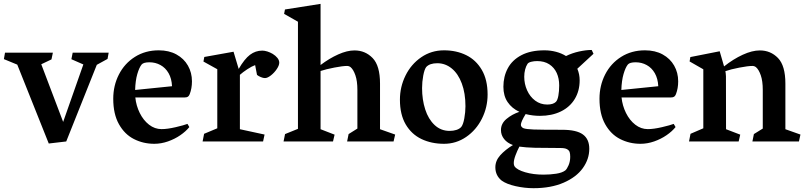

<svg xmlns="http://www.w3.org/2000/svg" viewBox="-34 -739 4207 1003"><path d="M533.7 -463.9 527.8 -431.2 471.7 -400.4 312 0 220.7 10.7 56.2 -401.4 -13.7 -430.2 -7.8 -463.9H242.2L234.9 -428.7L181.6 -403.3L295.9 -102.1L401.4 -402.3L338.9 -429.7L345.7 -463.9Z M931.6 -230H672.9Q677.2 -187 696 -148.9Q714.8 -110.8 744.6 -87.6Q774.4 -64.5 810.1 -64.5Q840.3 -64.5 884 -74.7Q927.7 -85 945.3 -91.8L955.1 -75.2Q937 -52.7 908 -32.7Q878.9 -12.7 843.3 -0.2Q807.6 12.2 772 12.2Q714.4 12.2 665.8 -12.5Q617.2 -37.1 587.4 -90.1Q557.6 -143.1 557.6 -223.1Q557.6 -292 587.2 -349.9Q616.7 -407.7 670.9 -441.9Q725.1 -476.1 795.4 -476.1Q848.6 -476.1 887.7 -454.6Q926.8 -433.1 947.8 -396.2Q968.8 -359.4 968.8 -314Q968.8 -277.3 957 -247.1Q953.6 -238.3 948 -234.1Q942.4 -230 931.6 -230ZM864.7 -288.6Q862.8 -328.6 846.7 -356.7Q830.6 -384.8 804.2 -399.2Q777.8 -413.6 746.6 -413.6Q716.3 -413.6 706.1 -402.3Q693.4 -386.7 683.3 -352.3Q673.3 -317.9 671.9 -269Z M1028.8 -417.5 1033.2 -441.4 1186 -468.8 1212.9 -378.9Q1243.2 -431.2 1272 -452.9Q1300.8 -474.6 1335.9 -474.6Q1348.1 -474.6 1362.8 -470Q1377.4 -465.3 1390.6 -457.5Q1405.8 -448.2 1415.3 -436.3Q1424.8 -424.3 1424.8 -411.6Q1424.8 -397.5 1411.9 -378.2Q1398.9 -358.9 1381.1 -345Q1363.3 -331.1 1350.1 -331.1Q1340.8 -331.1 1328.6 -336.2Q1316.4 -341.3 1308.6 -347.7L1298.8 -398.9Q1281.2 -392.6 1257.8 -377.2Q1234.4 -361.8 1219.2 -348.1V-64L1348.1 -36.1L1340.3 0H1024.4L1032.2 -40L1101.1 -68.8V-377.4Z M2030.3 -36.1 2022 0H1779.3L1787.1 -38.6L1833 -67.4V-269Q1833 -315.9 1822.5 -345.9Q1812 -376 1797.4 -388.2Q1789.1 -394.5 1778.8 -394.5Q1756.8 -394.5 1712.6 -386Q1668.5 -377.4 1640.6 -368.2V-64L1713.9 -35.6L1705.6 0H1447.3L1455.1 -38.6L1522.5 -65.9V-625.5L1450.2 -666.5L1454.6 -689.5L1640.6 -718.8V-399.4Q1686.5 -434.1 1732.9 -454.8Q1779.3 -475.6 1817.9 -475.6Q1874 -475.6 1912.6 -435.8Q1951.2 -396 1951.2 -302.2V-64Z M2285.6 -476.1Q2350.1 -476.1 2401.4 -450.9Q2452.6 -425.8 2482.9 -374Q2513.2 -322.3 2513.2 -245.1Q2513.2 -178.2 2483.4 -118.9Q2453.6 -59.6 2401.4 -23.7Q2349.1 12.2 2285.6 12.2Q2219.7 12.2 2167.7 -12.7Q2115.7 -37.6 2085.4 -89.1Q2055.2 -140.6 2055.2 -218.3Q2055.2 -285.2 2084.5 -344.5Q2113.8 -403.8 2166.5 -439.9Q2219.2 -476.1 2285.6 -476.1ZM2375.5 -75.7Q2385.7 -88.4 2391.6 -120.8Q2397.5 -153.3 2397.5 -184.1Q2397.5 -252 2378.4 -303Q2359.4 -354 2325.9 -381.3Q2292.5 -408.7 2250.5 -408.7Q2210.4 -408.7 2192.4 -388.7Q2183.1 -376.5 2177 -344Q2170.9 -311.5 2170.9 -278.8Q2170.9 -218.3 2187.3 -167.5Q2203.6 -116.7 2236.3 -85.9Q2269 -55.2 2314.9 -55.2Q2334 -55.2 2350.1 -60.3Q2366.2 -65.4 2375.5 -75.7Z M3044.4 38.1Q3044.4 92.3 3010.5 139.4Q2976.6 186.5 2910.4 215.3Q2844.2 244.1 2752.9 244.1Q2707 244.1 2659.9 233.6Q2612.8 223.1 2586.9 204.6Q2553.7 178.2 2553.7 134.8Q2553.7 100.6 2579.3 72Q2605 43.5 2645.5 18.6Q2616.2 8.3 2599.6 -12.5Q2583 -33.2 2583 -59.6Q2583 -93.8 2612.1 -117.9Q2641.1 -142.1 2679.2 -154.8Q2640.1 -172.9 2617.9 -205.6Q2595.7 -238.3 2595.7 -285.6Q2595.7 -339.4 2618.7 -382.3Q2641.6 -425.3 2689.7 -450.7Q2737.8 -476.1 2810.5 -476.1Q2841.3 -476.1 2870.4 -468.5Q2899.4 -460.9 2922.9 -446.3Q2954.6 -461.9 2991.2 -470Q3027.8 -478 3057.1 -478L3066.4 -458L2981.9 -379.9Q2994.1 -351.6 2994.1 -319.3Q2994.1 -264.2 2968.5 -221.9Q2942.9 -179.7 2895.8 -156.7Q2848.6 -133.8 2786.6 -133.8Q2749 -133.8 2711.9 -143.1Q2687 -102.5 2687 -86.9Q2687 -81.1 2691.2 -76.2Q2695.3 -71.3 2701.7 -68.8Q2715.3 -64 2753.9 -62.5Q2792.5 -61 2903.3 -61Q2977.5 -61 3011 -36.6Q3044.4 -12.2 3044.4 38.1ZM2704.6 -337.9Q2704.6 -300.8 2719.5 -267.3Q2734.4 -233.9 2761.7 -213.4Q2789.1 -192.9 2824.7 -192.9Q2856 -192.9 2870.1 -207Q2878.4 -215.3 2882.8 -238.8Q2887.2 -262.2 2887.2 -293Q2887.2 -329.1 2874.3 -357.7Q2861.3 -386.2 2835.4 -403.1Q2809.6 -419.9 2772 -419.9Q2755.9 -419.9 2741.2 -416.3Q2726.6 -412.6 2721.7 -405.3Q2713.9 -393.6 2709.2 -375.7Q2704.6 -357.9 2704.6 -337.9ZM2944.8 80.1Q2944.8 64.5 2941.7 55.2Q2938.5 45.9 2927.5 40Q2916.5 34.2 2894 34.2Q2809.6 34.2 2760.7 33Q2711.9 31.7 2679.2 26.9Q2668 48.3 2658.9 72.5Q2649.9 96.7 2649.9 113.3Q2649.9 124.5 2654.3 130.4Q2667 148.4 2709.7 160.9Q2752.4 173.3 2805.2 173.3Q2839.4 173.3 2871.1 168.5Q2902.8 163.6 2918.9 151.4Q2927.7 144 2936.3 124Q2944.8 104 2944.8 80.1Z M3471.7 -230H3212.9Q3217.3 -187 3236.1 -148.9Q3254.9 -110.8 3284.7 -87.6Q3314.5 -64.5 3350.1 -64.5Q3380.4 -64.5 3424.1 -74.7Q3467.8 -85 3485.4 -91.8L3495.1 -75.2Q3477.1 -52.7 3448 -32.7Q3418.9 -12.7 3383.3 -0.2Q3347.7 12.2 3312 12.2Q3254.4 12.2 3205.8 -12.5Q3157.2 -37.1 3127.4 -90.1Q3097.7 -143.1 3097.7 -223.1Q3097.7 -292 3127.2 -349.9Q3156.7 -407.7 3210.9 -441.9Q3265.1 -476.1 3335.4 -476.1Q3388.7 -476.1 3427.7 -454.6Q3466.8 -433.1 3487.8 -396.2Q3508.8 -359.4 3508.8 -314Q3508.8 -277.3 3497.1 -247.1Q3493.7 -238.3 3488 -234.1Q3482.4 -230 3471.7 -230ZM3404.8 -288.6Q3402.8 -328.6 3386.7 -356.7Q3370.6 -384.8 3344.2 -399.2Q3317.9 -413.6 3286.6 -413.6Q3256.3 -413.6 3246.1 -402.3Q3233.4 -386.7 3223.4 -352.3Q3213.4 -317.9 3211.9 -269Z M3568.4 -418 3572.3 -440.9 3725.6 -471.2 3748.5 -392.1Q3796.4 -430.2 3845.7 -452.9Q3895 -475.6 3935.5 -475.6Q3991.7 -475.6 4030.3 -435.8Q4068.8 -396 4068.8 -302.2V-64L4147.5 -36.1L4139.6 0H3896.5L3904.3 -38.6L3950.7 -67.4V-269Q3950.7 -315.9 3940.2 -345.9Q3929.7 -376 3915 -388.2Q3906.7 -394.5 3896.5 -394.5Q3873.5 -394.5 3828.1 -385.7Q3782.7 -377 3755.4 -367.2Q3755.9 -364.7 3757.1 -356.2Q3758.3 -347.7 3758.3 -340.8L3758.8 -64L3833 -35.6L3824.7 0H3565.4L3573.2 -40L3640.1 -68.8V-377Z"/></svg>

Font: Vesper Libre Medium
Style: Regular
Weight: 500
Designer: Robert Keller & Kimya Gandhi
Foundry: Mota Italic
Version: Version 1.058